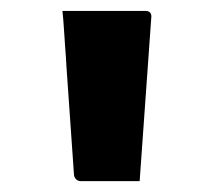

<svg xmlns="http://www.w3.org/2000/svg" viewBox="-20 -770 390 351"><path d="M235.3 -438.9Q207.6 -438.9 181.3 -438.9Q154.9 -438.9 127.3 -438.9Q123.1 -438.9 119.6 -441.9Q116.1 -444.9 115.3 -449.9L101.5 -648Q100.6 -666 99.2 -682.5Q97.9 -699 97 -715.5Q96 -732 94.2 -750Q136.5 -750 174.3 -750Q212.2 -750 246.4 -750Q251.5 -750 254.4 -747Q257.4 -744 256.5 -737Z"/></svg>

Font: Recursive Sans Linear Light
Style: Regular
Weight: 300
Version: Version 1.085